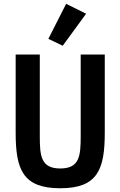

<svg xmlns="http://www.w3.org/2000/svg" viewBox="-20 -988 640 1020"><path d="M63.2 -698.2V-283.7C63.2 -87.4 101.2 12.1 300.1 12.1C498.6 12.1 536.6 -87.4 536.6 -283.7V-698.2H408.7V-263.8C408.7 -159.4 402.3 -93 300.1 -93C197.8 -93 191.4 -159.4 191.4 -263.8V-698.2ZM236.9 -781.6 313.2 -745 437.5 -915.1 331.3 -967.7Z"/></svg>

Font: Margiela Mono SemiBold
Style: Regular
Weight: 600
Designer: Mike Abbink, Paul van der Laan, Pieter van Rosmalen
Foundry: Bold Monday
Version: Version 2.003 2021